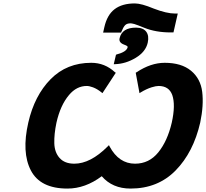

<svg xmlns="http://www.w3.org/2000/svg" viewBox="-20 -1089 1201 1119"><path d="M619 -235Q673 -135 767 -135Q849 -135 902.5 -201Q956 -267 981 -374Q1004 -477 984 -535Q965 -588 904 -588Q889 -588 863 -580Q832 -570 801 -551L793 -546L771 -665L776 -668Q859 -723 940 -723Q1037 -723 1093 -677Q1149 -631 1158.5 -553.5Q1168 -476 1147 -375Q1107 -201 1003.5 -95.5Q900 10 741 10Q635 10 573 -62Q477 10 373 10Q215 10 160 -95.5Q105 -201 145 -375Q181 -532 275 -627.5Q369 -723 512 -723Q591 -723 650 -668L655 -665L577 -546L571 -551Q546 -571 522 -580Q500 -588 486 -588Q426 -588 382 -535Q332 -476 309 -374Q295 -307 296.5 -254Q298 -201 327.5 -168Q357 -135 413 -135Q507 -135 607 -235L615 -243ZM581 -899 588 -930Q604 -1002 648 -1035.5Q692 -1069 766 -1069Q804 -1069 876 -1039Q951 -1010 1001 -1010H1016L991 -900H975Q888 -900 821 -927Q780 -944 763 -949Q747 -953 741 -953Q720 -953 709.5 -942.5Q699 -932 688 -905L686 -899ZM677 -866Q691 -928 773 -928Q814 -928 832 -904.5Q850 -881 841 -840Q829 -787 771 -752Q713 -717 651 -715H643L656 -770L661 -772Q718 -787 724 -814Q725 -818 719.5 -821.5Q714 -825 703 -829Q671 -841 677 -866Z"/></svg>

Font: Passageway
Style: BdIt
Weight: 700
Foundry: Ascender Corporation
Version: Version 1.11